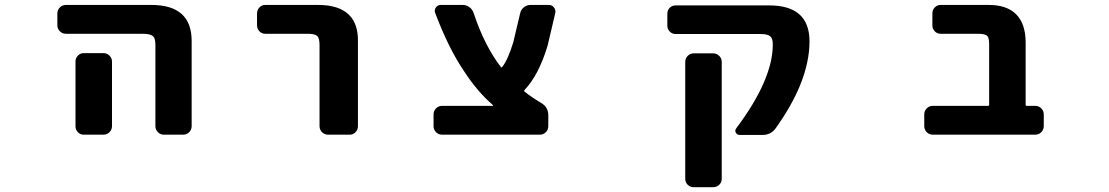

<svg xmlns="http://www.w3.org/2000/svg" viewBox="-20 -569 4540 786"><path d="M651.4 -17.6Q636.7 -17.6 626.5 -27.8Q616.2 -38.1 616.2 -52.7V-384.8Q616.2 -412.1 606.4 -420.9Q594.7 -430.7 564.5 -430.7H250Q235.4 -430.7 225.1 -440.9Q214.8 -451.2 214.8 -465.8V-513.7Q214.8 -528.3 225.1 -538.6Q235.4 -548.8 250 -548.8H599.6Q764.6 -548.8 764.6 -401.4V-52.7Q764.6 -38.1 754.4 -27.8Q744.1 -17.6 729.5 -17.6ZM323.2 -17.6Q308.6 -17.6 298.8 -27.8Q289.1 -38.1 289.1 -52.7V-317.4Q289.1 -331.1 298.8 -341.3Q308.6 -351.6 323.2 -351.6H403.3Q418 -351.6 428.2 -341.3Q438.5 -331.1 438.5 -317.4V-52.7Q438.5 -38.1 428.2 -27.8Q418 -17.6 403.3 -17.6Z M1323.2 -17.6Q1308.6 -17.6 1298.3 -27.8Q1288.1 -38.1 1288.1 -52.7V-384.8Q1288.1 -413.1 1278.3 -421.9Q1268.6 -430.7 1239.3 -430.7H1066.4Q1051.8 -430.7 1042 -440.9Q1032.2 -451.2 1032.2 -465.8V-513.7Q1032.2 -528.3 1042 -538.6Q1051.8 -548.8 1066.4 -548.8H1282.2Q1368.2 -548.8 1409.2 -507.8Q1446.3 -470.7 1445.3 -400.4V-52.7Q1445.3 -38.1 1435.5 -27.8Q1425.8 -17.6 1411.1 -17.6Z M1790 -17.6Q1775.4 -17.6 1765.1 -27.8Q1754.9 -38.1 1754.9 -52.7V-100.6Q1754.9 -115.2 1765.1 -125.5Q1775.4 -135.7 1790 -135.7H1997.1Q1998 -135.7 1998.5 -136.7Q1999 -137.7 1998 -138.7Q1932.6 -195.3 1877.9 -280.3Q1816.4 -371.1 1761.7 -515.6Q1756.8 -527.3 1764.2 -538.1Q1771.5 -548.8 1784.2 -548.8H1874Q1889.6 -548.8 1901.9 -539.6Q1914.1 -530.3 1918.9 -515.6Q1963.9 -380.9 2030.3 -294.9Q2033.2 -291 2036.1 -294.9Q2059.6 -325.2 2081.1 -395.5L2109.4 -514.6Q2112.3 -529.3 2124.5 -539.1Q2136.7 -548.8 2151.4 -548.8H2226.6Q2240.2 -548.8 2248 -538.1Q2253.9 -530.3 2253.9 -521.5Q2253.9 -518.6 2252.9 -514.6L2221.7 -381.8Q2185.5 -261.7 2127 -200.2Q2124 -196.3 2127 -194.3Q2156.2 -170.9 2194.3 -148.4Q2224.6 -130.9 2224.6 -96.7V-52.7Q2224.6 -38.1 2214.4 -27.8Q2204.1 -17.6 2190.4 -17.6Z M2819.3 197.3Q2805.7 197.3 2795.4 187.5Q2785.2 177.7 2785.2 163.1V-315.4Q2785.2 -330.1 2795.4 -340.3Q2805.7 -350.6 2819.3 -350.6H2899.4Q2914.1 -350.6 2924.3 -340.3Q2934.6 -330.1 2934.6 -315.4V163.1Q2934.6 177.7 2924.3 187.5Q2914.1 197.3 2899.4 197.3ZM3007.8 -16.6Q2997.1 -16.6 2992.2 -25.9Q2987.3 -35.2 2994.1 -43.9Q3143.6 -243.2 3143.6 -386.7Q3143.6 -411.1 3133.8 -419.9Q3123 -429.7 3093.8 -429.7H2746.1Q2731.4 -429.7 2721.7 -439.9Q2711.9 -450.2 2711.9 -463.9V-512.7Q2711.9 -527.3 2721.7 -537.1Q2731.4 -546.9 2746.1 -546.9H3128.9Q3293.9 -546.9 3293.9 -399.4Q3293.9 -314.5 3254.9 -218.8Q3220.7 -135.7 3156.2 -44.9Q3136.7 -16.6 3101.6 -16.6Z M3798.8 -17.6Q3784.2 -17.6 3773.9 -27.8Q3763.7 -38.1 3763.7 -52.7V-100.6Q3763.7 -115.2 3773.9 -125.5Q3784.2 -135.7 3798.8 -135.7H4024.4Q4029.3 -135.7 4029.3 -139.6V-388.7Q4029.3 -416 4020.5 -422.9Q4011.7 -430.7 3983.4 -430.7H3831.1Q3816.4 -430.7 3806.6 -440.9Q3796.9 -451.2 3796.9 -465.8V-513.7Q3796.9 -528.3 3806.6 -538.6Q3816.4 -548.8 3831.1 -548.8H4027.3Q4101.6 -548.8 4139.6 -510.7Q4177.7 -472.7 4178.7 -398.4V-139.6Q4178.7 -135.7 4182.6 -135.7H4217.8Q4232.4 -135.7 4242.7 -125.5Q4252.9 -115.2 4252.9 -100.6V-52.7Q4252.9 -38.1 4242.7 -27.8Q4232.4 -17.6 4217.8 -17.6Z"/></svg>

Font: Rounded-L Mgen+ 1m bold
Style: Bold
Weight: 700
Designer: [Source Han Sans]
Ryoko NISHIZUKA  (kana & ideographs); Paul D. Hunt (Latin, Greek & Cyrillic); Wenlong ZHANG  (bopomofo
Version: Version 1.059.20150602